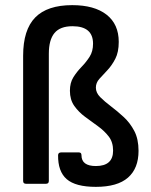

<svg xmlns="http://www.w3.org/2000/svg" viewBox="-20 -715 589 747"><path d="M353 12Q274 12 239.5 -18Q205 -48 206 -112Q207 -122 218 -122H287Q297 -122 297 -111Q297 -69 353 -69Q420 -69 420 -129Q420 -162 403 -184Q386 -206 361 -224Q336 -242 311 -260.5Q286 -279 269 -303Q252 -327 252 -362Q252 -393 265.5 -414.5Q279 -436 297 -454.5Q315 -473 328.5 -494Q342 -515 342 -545Q342 -613 262 -613Q214 -613 192 -586.5Q170 -560 170 -506V-11Q170 0 159 0H81Q70 0 70 -11V-498Q70 -599 117 -647Q164 -695 261 -695Q347 -695 394.5 -658Q442 -621 442 -552Q442 -512 428.5 -486Q415 -460 397.5 -441.5Q380 -423 366.5 -408Q353 -393 353 -374Q353 -354 370 -337Q387 -320 411.5 -301.5Q436 -283 461 -260Q486 -237 502.5 -205.5Q519 -174 519 -128Q519 -60 478 -24Q437 12 353 12Z"/></svg>

Font: Sofia Sans SemiBold
Style: Regular
Weight: 600
Designer: Botio Nikoltchev, Ani Petrova
Foundry: lettersoup
Version: Version 4.101; ttfautohint (v1.8.4.7-5d5b)